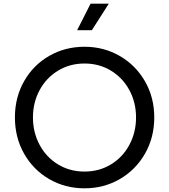

<svg xmlns="http://www.w3.org/2000/svg" viewBox="-20 -1011 918 1043"><path d="M61 -373Q61 -482 111 -570Q161 -658 247.5 -707.5Q334 -757 439 -757Q544 -757 630.5 -707Q717 -657 767.5 -569.5Q818 -482 818 -373Q818 -264 767.5 -176Q717 -88 630.5 -38Q544 12 439 12Q334 12 247.5 -38Q161 -88 111 -176Q61 -264 61 -373ZM439 -79Q519 -79 583 -118Q647 -157 683 -224.5Q719 -292 719 -373Q719 -454 683 -521Q647 -588 583 -627Q519 -666 439 -666Q359 -666 295 -627Q231 -588 195 -521Q159 -454 159 -373Q159 -292 195 -224.5Q231 -157 295 -118Q359 -79 439 -79ZM472 -991H571L479 -847H399Z"/></svg>

Font: Eudoxus Sans Medium
Style: Regular
Weight: 500
Designer: Stijn de Vries
Foundry: tokotype
Version: Version 2.005